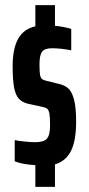

<svg xmlns="http://www.w3.org/2000/svg" viewBox="-20 -716 344 744"><path d="M37 -91V-173Q52 -170 76 -167.5Q100 -165 117 -165Q150 -165 162 -179Q174 -193 174 -230Q174 -262 171.5 -275.5Q169 -289 163.5 -294Q158 -299 144 -302L88 -314Q65 -320 52.5 -334Q40 -348 34.5 -377.5Q29 -407 29 -460Q29 -528 50.5 -566Q72 -604 117 -614V-696H193V-616Q226 -613 256 -604V-521Q216 -529 181 -529Q154 -529 143.5 -516Q133 -503 133 -467Q133 -439 135 -427Q137 -415 142 -410.5Q147 -406 159 -403L208 -391Q230 -386 244 -374Q258 -362 266.5 -331.5Q275 -301 275 -244Q275 -172 255.5 -132Q236 -92 193 -79V8H117V-76Q66 -79 37 -91Z"/></svg>

Font: Saira Ultra Condensed
Style: Bold
Weight: 700
Width: 1
Designer: Hector Gatti with collaboration of the Omnibus-Type team
Foundry: Omnibus-Type
Version: Version 1.001; ttfautohint (v1.8)